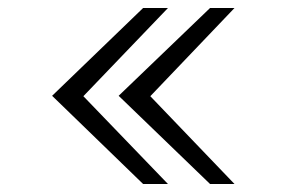

<svg xmlns="http://www.w3.org/2000/svg" viewBox="-20 -459 707 479"><path d="M110 -220 337 -439H399L188 -219L399 0H337ZM276 -220 504 -439H565L355 -219L565 0H504Z"/></svg>

Font: CMU Sans Serif
Style: Medium
Weight: 500
Version: Version 0.7.0